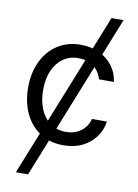

<svg xmlns="http://www.w3.org/2000/svg" viewBox="-100 -793 762 1062"><g transform="rotate(10 281.0 -262.0)"><path d="M505.9 -727.5 133.8 204.1H65.4L438.5 -727.5ZM297.9 11.7Q221.7 11.7 166.3 -24.7Q110.8 -61 80.8 -124.5Q50.8 -188 50.8 -269.5Q50.8 -353 81.5 -416.7Q112.3 -480.5 167.7 -516.6Q223.1 -552.7 296.9 -552.7Q354.5 -552.7 400.6 -531.5Q446.8 -510.3 476.3 -471.7Q505.9 -433.1 512.7 -381.8H428.7Q422.4 -406.7 405.8 -428.7Q389.2 -450.7 362.1 -464.1Q335 -477.5 297.9 -477.5Q249 -477.5 212.4 -452.1Q175.8 -426.8 155.3 -380.6Q134.8 -334.5 134.8 -272.5Q134.8 -209.5 154.8 -162.4Q174.8 -115.2 211.7 -89.4Q248.5 -63.5 297.9 -63.5Q347.2 -63.5 382.3 -89.1Q417.5 -114.7 428.7 -159.2H512.7Q505.9 -110.8 477.8 -72.3Q449.7 -33.7 404.1 -11Q358.4 11.7 297.9 11.7Z"/></g></svg>

Font: Inter
Style: Regular
Weight: 400
Designer: Rasmus Andersson
Foundry: rsms
Version: Version 4.000;git-8c9346024